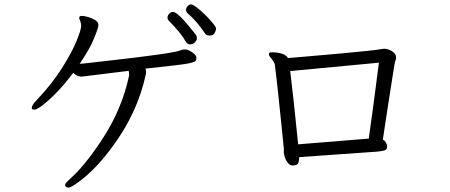

<svg xmlns="http://www.w3.org/2000/svg" viewBox="-20 -803 2040 870"><path d="M291 47Q275 47 275 34Q275 28 298 7Q363 -51 438 -164Q532 -304 565 -461V-468Q565 -476 563 -482L352 -456Q349 -456 346 -456Q329 -456 312 -473Q243 -382 178 -330Q147 -306 135.5 -306Q124 -306 124 -313Q124 -327 144 -347Q215 -422 260 -493Q305 -564 326.5 -616.5Q348 -669 348 -687Q346 -704 342.5 -710.5Q339 -717 339 -722Q339 -731 350 -731Q361 -731 379 -726Q397 -721 411.5 -712Q426 -703 426 -690Q426 -677 405.5 -627.5Q385 -578 341 -514Q349 -514 379.5 -517.5Q410 -521 454 -526Q770 -561 801 -576Q806 -579 819 -579Q832 -579 851 -566Q870 -553 870 -542Q870 -531 865 -526Q860 -521 834 -515.5Q808 -510 639 -492Q642 -486 642 -478.5Q642 -471 640 -463Q604 -298 500 -153Q416 -35 334 23Q301 47 291 47ZM764 -749Q786 -749 856 -660Q869 -644 870.5 -640Q872 -636 872 -628Q872 -620 863 -611Q854 -602 841.5 -602Q829 -602 822 -614Q800 -654 745 -709Q739 -715 739 -723.5Q739 -732 746.5 -740.5Q754 -749 764 -749ZM910 -650Q874 -705 830 -743Q823 -749 823 -758.5Q823 -768 830.5 -775.5Q838 -783 846 -783Q854 -783 872 -769Q890 -755 910 -735.5Q930 -716 944.5 -698Q959 -680 959 -673Q959 -666 953 -654Q947 -642 931 -642Q915 -642 910 -650Z M1295 -481Q1309 -369 1331 -149L1651 -175Q1666 -278 1697 -519ZM1210 -566Q1269 -566 1285 -540Q1313 -542 1357 -546Q1401 -550 1532.5 -561.5Q1664 -573 1718 -582H1722Q1739 -582 1757 -570.5Q1775 -559 1775 -542Q1775 -536 1772 -529Q1769 -522 1765.5 -499.5Q1762 -477 1754.5 -429Q1747 -381 1739.5 -332.5Q1732 -284 1725.5 -242Q1719 -200 1715 -171Q1732 -160 1734 -141V-138Q1734 -125 1722 -121.5Q1710 -118 1690 -116L1336 -91Q1335 -63 1326.5 -58Q1318 -53 1306 -53Q1294 -53 1284.5 -65Q1275 -77 1270.5 -91.5Q1266 -106 1266 -112V-130Q1262 -176 1254 -249.5Q1246 -323 1240.5 -378Q1235 -433 1225 -512Q1220 -526 1209 -538.5Q1198 -551 1198 -558Q1199 -566 1210 -566Z"/></svg>

Font: LXGW WenKai
Style: Regular
Weight: 400
Designer: LXGW / Fontworks Inc.
Foundry: LXGW / Fontworks Inc.
Version: Version 1.520; June 14, 2025